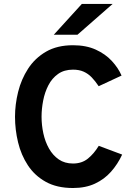

<svg xmlns="http://www.w3.org/2000/svg" viewBox="-20 -941 679 972"><path d="M349.6 10.8Q268 10.8 211.8 -20.5Q155.5 -51.8 121.2 -104.1Q86.9 -156.3 71.5 -220.3Q56 -284.4 56 -350Q56 -412.1 71.8 -475.9Q87.6 -539.7 122.2 -593.2Q156.9 -646.8 213.1 -679.4Q269.2 -712 349.6 -712Q415.9 -712 464.8 -689.8Q513.8 -667.5 546.2 -632.3Q578.7 -597.1 595.4 -558.4L479.6 -504.6Q462.5 -530.3 444.5 -549.1Q426.5 -567.9 403.7 -578.1Q380.9 -588.4 349.6 -588.4Q304.7 -588.4 274 -566.6Q243.3 -544.9 225 -509.4Q206.7 -473.9 198.6 -432Q190.4 -390.2 190.4 -350Q190.4 -307.6 199.5 -265.6Q208.6 -223.5 228 -189.1Q247.4 -154.7 277.5 -133.9Q307.6 -113.2 349.6 -113.2Q394.4 -113.2 425.2 -138.2Q456 -163.3 480 -202.8L598.4 -158.4Q575.9 -109.8 541.9 -71.5Q507.9 -33.2 460.4 -11.2Q412.9 10.8 349.6 10.8ZM252.2 -765 394.2 -921H550L372 -765Z"/></svg>

Font: Overpass
Style: Regular
Weight: 400
Designer: Delve Withrington, Dave Bailey, Thomas Jockin
Foundry: Delve Fonts LLC
Version: Version 4.000